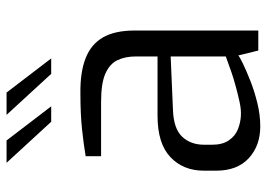

<svg xmlns="http://www.w3.org/2000/svg" viewBox="-134 -673 813 585"><g transform="rotate(-90 272.5 -380.5)"><path d="M180 6Q121 6 83 -29Q45 -64 45 -128V-166Q45 -229 86.5 -268Q128 -307 212 -307H393V-373Q393 -406 381.5 -429.5Q370 -453 340.5 -466Q311 -479 255 -479H89V-526Q124 -532 170.5 -537Q217 -542 280 -542Q345 -543 388 -526Q431 -509 451.5 -472.5Q472 -436 472 -377V0H411L396 -61Q392 -57 371.5 -47Q351 -37 319.5 -24.5Q288 -12 251.5 -3Q215 6 180 6ZM213 -53Q231 -52 254 -57Q277 -62 301 -68.5Q325 -75 345.5 -82Q366 -89 379 -94Q392 -99 393 -99V-267L230 -260Q173 -258 148.5 -232Q124 -206 124 -165V-141Q124 -109 137.5 -89.5Q151 -70 171.5 -62Q192 -54 213 -53ZM340 -631 215 -767H283L387 -631ZM194 -631 69 -767H137L241 -631Z"/></g></svg>

Font: Exo Thin
Style: Regular
Weight: 400
Version: Version 2.000